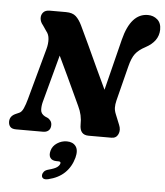

<svg xmlns="http://www.w3.org/2000/svg" viewBox="-64 -780 953 1109"><g transform="rotate(5 413.0 -225.5)"><path d="M187 -171.5Q180.5 -146.5 181.8 -124.2Q183 -102 207 -89L222 -82.5Q233 -77 240.2 -66.8Q247.5 -56.5 247.5 -42.5Q247.5 -21.5 235.5 -10.8Q223.5 0 204.5 0H47Q23 0 13 -11.5Q3 -23 3 -41Q3 -72.5 35 -87.5L57.5 -97.5Q71.5 -103.5 81.5 -126Q91.5 -148.5 100 -180L181.5 -477.5Q190 -508.5 188.2 -535.8Q186.5 -563 171 -581L149.5 -612.5Q134 -630.5 132.5 -650.8Q131 -671 143.2 -685.5Q155.5 -700 181 -700H275Q313.5 -700 333.2 -681.8Q353 -663.5 368.5 -631Q391.5 -583.5 420 -521.8Q448.5 -460 478.5 -395Q508.5 -330 536 -272.5L610.5 -570Q649.5 -724.5 748.5 -724.5Q780.5 -724.5 803.5 -704.5Q826.5 -684.5 826 -645.5Q824.5 -578 750.5 -538.5Q711.5 -518 692.5 -493Q673.5 -468 661 -417.5L610 -216Q604.5 -193 604.8 -175.2Q605 -157.5 614 -136L637.5 -78Q650 -49 639 -24.5Q628 0 600 0H467.5Q415.5 0 416 -60.5Q417.5 -115 392.5 -166Q381 -190.5 361 -233.8Q341 -277 315.2 -332.2Q289.5 -387.5 261 -446.5ZM297.5 162.5Q270 162.5 259.5 147Q249 131.5 256 105.5Q263.5 77.5 289.5 60.5Q315.5 43.5 345.5 43.5Q380.5 43.5 397.5 66.2Q414.5 89 403 133Q388.5 186.5 352.2 221.5Q316 256.5 257 270.5Q236.5 275 227.5 268.5Q218.5 262 219.5 249.5Q220.5 238.5 228.5 229.2Q236.5 220 253.5 215.5Q289.5 206 302.8 196Q316 186 319 175Q322.5 162.5 307 162.5Z"/></g></svg>

Font: Fraunces 72pt SuperSoft
Style: Bold Italic
Weight: 700
Italic angle: -16°
Version: Version 1.000;[0bf87f6ff]